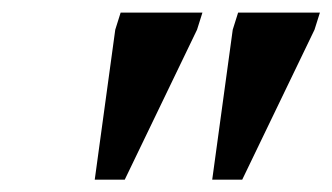

<svg xmlns="http://www.w3.org/2000/svg" viewBox="-20 -690 526 304"><path d="M130 -405.5 162.5 -643 171 -670H300.5L292 -643L177.5 -405.5ZM316 -405.5 348.5 -643 357 -670H486.5L478 -643L363.5 -405.5Z"/></svg>

Font: Newsreader 16pt
Style: Bold Italic
Weight: 700
Italic angle: -17°
Designer: Hugues Gentile
Foundry: Production Type
Version: Version 1.003; ttfautohint (v1.8.3)